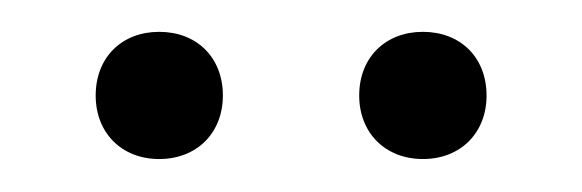

<svg xmlns="http://www.w3.org/2000/svg" viewBox="-20 -614 364 120"><path d="M79.5 -514.6C103 -514.6 119.3 -530.9 119.3 -554.3C119.3 -578.1 103 -594.1 79.5 -594.1C56.1 -594.1 39.8 -578.1 39.8 -554.3C39.8 -530.9 56.1 -514.6 79.5 -514.6ZM204.5 -554.3C204.5 -530.9 220.9 -514.6 244.3 -514.6C267.8 -514.6 284.1 -530.9 284.1 -554.3C284.1 -578.1 267.8 -594.1 244.3 -594.1C220.9 -594.1 204.5 -578.1 204.5 -554.3Z"/></svg>

Font: Margiela Serif Light
Style: Regular
Weight: 300
Designer: Andreas Faust, Stefan Endress
Version: Version 1.002;FEAKit 1.0